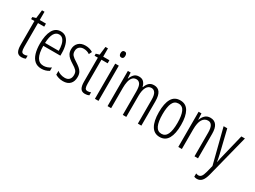

<svg xmlns="http://www.w3.org/2000/svg" viewBox="-54 -1502 3339 2513"><g transform="rotate(30 1615.5 -245.5)"><path d="M172 -38Q184 -38 196.5 -41Q209 -44 219 -49V-3Q206 3 191 6.5Q176 10 158 10Q109 10 89 -23.5Q69 -57 69 -123V-486H19V-517L70 -532L85 -657H123V-532H217V-486H123V-126Q123 -81 132.5 -59.5Q142 -38 172 -38Z M439 -542Q493 -542 526 -509Q559 -476 574.5 -422Q590 -368 590 -305V-263H332Q333 -37 462 -37Q518 -37 572 -74V-23Q547 -7 518.5 1.5Q490 10 458 10Q395 10 355.5 -24.5Q316 -59 297.5 -121Q279 -183 279 -265Q279 -395 319 -468.5Q359 -542 439 -542ZM439 -496Q392 -496 364.5 -449.5Q337 -403 333 -307H540Q540 -358 530 -401Q520 -444 497.5 -470Q475 -496 439 -496Z M926 -134Q926 -66 889.5 -28Q853 10 784 10Q747 10 717 0.5Q687 -9 668 -21V-78Q689 -61 719.5 -50.5Q750 -40 783 -40Q826 -40 849 -64.5Q872 -89 872 -133Q872 -175 850.5 -198Q829 -221 784 -248Q750 -269 724.5 -290Q699 -311 684 -339Q669 -367 669 -407Q669 -466 706.5 -504Q744 -542 812 -542Q875 -542 924 -511L902 -467Q862 -495 812 -495Q771 -495 746 -472Q721 -449 721 -408Q721 -370 742.5 -346.5Q764 -323 812 -294Q845 -273 870.5 -252Q896 -231 911 -203.5Q926 -176 926 -134Z M1131 -38Q1143 -38 1155.5 -41Q1168 -44 1178 -49V-3Q1165 3 1150 6.5Q1135 10 1117 10Q1068 10 1048 -23.5Q1028 -57 1028 -123V-486H978V-517L1029 -532L1044 -657H1082V-532H1176V-486H1082V-126Q1082 -81 1091.5 -59.5Q1101 -38 1131 -38Z M1292 -732Q1311 -732 1319.5 -719Q1328 -706 1328 -686Q1328 -640 1292 -640Q1274 -640 1264.5 -652.5Q1255 -665 1255 -686Q1255 -706 1264 -719Q1273 -732 1292 -732ZM1318 -532V0H1264V-532Z M1848 -542Q1906 -542 1936 -499.5Q1966 -457 1966 -367V0H1913V-359Q1913 -432 1892 -463Q1871 -494 1836 -494Q1788 -494 1763 -447.5Q1738 -401 1738 -319V0H1685V-352Q1685 -433 1664 -463.5Q1643 -494 1609 -494Q1571 -494 1549 -468.5Q1527 -443 1518 -401Q1509 -359 1509 -309V0H1455V-532H1497L1503 -446H1507Q1520 -484 1546.5 -513Q1573 -542 1621 -542Q1669 -542 1694 -513.5Q1719 -485 1726 -446H1731Q1747 -491 1774 -516.5Q1801 -542 1848 -542Z M2412 -267Q2412 -134 2371 -62Q2330 10 2245 10Q2161 10 2118.5 -62.5Q2076 -135 2076 -268Q2076 -401 2117 -471.5Q2158 -542 2245 -542Q2330 -542 2371 -470.5Q2412 -399 2412 -267ZM2131 -268Q2131 -155 2158.5 -96.5Q2186 -38 2245 -38Q2303 -38 2330.5 -94.5Q2358 -151 2358 -267Q2358 -376 2332 -435Q2306 -494 2245 -494Q2184 -494 2157.5 -436.5Q2131 -379 2131 -268Z M2700 -542Q2759 -542 2790.5 -500Q2822 -458 2822 -370V0H2769V-357Q2769 -428 2749 -461Q2729 -494 2691 -494Q2638 -494 2608 -445.5Q2578 -397 2578 -295V0H2524V-532H2567L2572 -440H2575Q2589 -482 2619.5 -512Q2650 -542 2700 -542Z M2902 -532H2957L3041 -187Q3050 -148 3054 -127Q3058 -106 3061 -85H3064Q3069 -114 3074 -138Q3079 -162 3086 -188L3170 -532H3224L3063 103Q3044 177 3015 209Q2986 241 2943 241Q2932 241 2921.5 239Q2911 237 2900 233V183Q2920 191 2937 191Q2961 191 2978.5 170.5Q2996 150 3011 93L3036 -8Z"/></g></svg>

Font: Noto Sans Sinhala ExtraCondensed Light
Style: Regular
Weight: 300
Width: 2
Designer: Jelle Bosma - Monotype Design Team
Foundry: Monotype Imaging Inc.
Version: Version 2.006; ttfautohint (v1.8.4.7-5d5b)